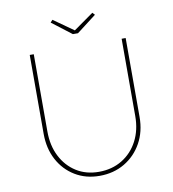

<svg xmlns="http://www.w3.org/2000/svg" viewBox="-93 -946 930 1033"><g transform="rotate(-10 372.0 -429.5)"><path d="M110 -269V-700H132V-278Q132 -201 162 -142Q192 -83 245 -49.5Q298 -16 368 -16Q440 -16 495 -49.5Q550 -83 581 -142Q612 -201 612 -278V-700H634V-269Q634 -189 599.5 -127Q565 -65 505 -29.5Q445 6 368 6Q293 6 234.5 -29.5Q176 -65 143 -127Q110 -189 110 -269ZM358 -770 251 -852 263 -865 372 -788 481 -865 493 -852 386 -770Z"/></g></svg>

Font: Mach Thin
Style: Regular
Weight: 250
Version: Version 1.002